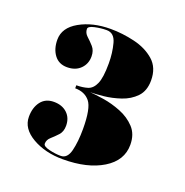

<svg xmlns="http://www.w3.org/2000/svg" viewBox="-81 -808 517 537"><g transform="rotate(20 177.0 -540.0)"><path d="M160 -345Q107.5 -345 69 -367.2Q30.5 -389.5 30.5 -424.5Q30.5 -452 44 -469.8Q57.5 -487.5 82.5 -487.5Q107 -487.5 122 -473.5Q137 -459.5 137 -436Q137 -418.5 127.2 -408Q117.5 -397.5 107.8 -389Q98 -380.5 98 -369Q98 -361 116.5 -356.5Q135 -352 151.5 -352Q171 -352 177.8 -379Q184.5 -406 184.5 -443.5Q184.5 -505.5 169 -524.5Q153.5 -543.5 125 -543.5V-552.5Q144 -552.5 158.5 -557Q173 -561.5 181.2 -580Q189.5 -598.5 189.5 -641Q189.5 -672.5 182.2 -699.5Q175 -726.5 152.5 -726.5Q135 -726.5 117 -722.5Q99 -718.5 99 -711Q99 -699 108.8 -690.2Q118.5 -681.5 128 -670.8Q137.5 -660 137.5 -642.5Q137.5 -620.5 122.8 -605.8Q108 -591 83 -591Q58.5 -591 45 -609Q31.5 -627 31.5 -654.5Q31.5 -690 70 -711.8Q108.5 -733.5 161.5 -733.5Q197 -733.5 233 -725Q269 -716.5 293 -695.5Q317 -674.5 317 -636.5Q317 -605.5 299.8 -587.5Q282.5 -569.5 257 -561Q231.5 -552.5 207 -550Q182.5 -547.5 168 -547.5Q183.5 -546.5 209.2 -542.5Q235 -538.5 261.5 -528Q288 -517.5 306 -498.2Q324 -479 324 -447.5Q324 -400.5 278.5 -372.8Q233 -345 160 -345Z"/></g></svg>

Font: Imbue 100pt ExtraBold
Style: Regular
Weight: 800
Designer: Tyler Finck
Foundry: Etcetera Type Company
Version: Version 1.102; ttfautohint (v1.8.3)